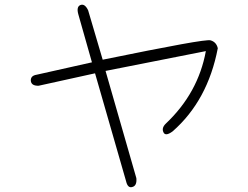

<svg xmlns="http://www.w3.org/2000/svg" viewBox="-20 -761 1040 804"><path d="M142 -402Q111 -401 109 -423Q108 -444 133 -448L365 -500L308 -701Q299 -733 317 -740Q335 -747 349 -718L410 -511Q625 -555 738 -575.5Q851 -596 862 -592Q886 -585 892 -559Q850 -340 703 -211Q672 -188 664 -208Q656 -226 675 -244Q810 -372 842 -547L422 -464L551 -15Q554 17 534 22Q515 28 508 -2L378 -454Z"/></svg>

Font: Yomogi
Style: Regular
Weight: 400
Designer: satsuyako
Foundry: satsuyako
Version: Version 3.100